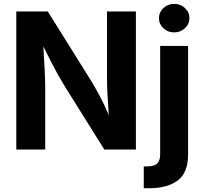

<svg xmlns="http://www.w3.org/2000/svg" viewBox="-20 -788 1073 1012"><path d="M65.9 0V-727.5H231.9L461.9 -359.4Q483.4 -323.7 506.3 -281Q529.3 -238.3 553.2 -181.2Q549.3 -234.9 546.6 -288.8Q543.9 -342.8 543.9 -378.4V-727.5H696.3V0H529.8L320.8 -334Q300.8 -366.7 283.7 -397.5Q266.6 -428.2 248.8 -463.1Q231 -498 208.5 -543.5Q212.4 -477.5 215.3 -422.1Q218.3 -366.7 218.3 -334.5V0ZM824.2 -545.9H971.2V27.8Q971.2 122.1 916.7 163.1Q862.3 204.1 767.6 204.1H737.8V88.9H757.3Q793.9 88.9 809.1 73Q824.2 57.1 824.2 25.9ZM897.9 -617.2Q864.7 -617.2 841.3 -639.2Q817.9 -661.1 817.9 -692.4Q817.9 -723.6 841.3 -745.6Q864.7 -767.6 897.9 -767.6Q931.2 -767.6 954.8 -745.6Q978.5 -723.6 978.5 -692.4Q978.5 -661.1 954.8 -639.2Q931.2 -617.2 897.9 -617.2Z"/></svg>

Font: Inter
Style: Bold
Weight: 700
Designer: Rasmus Andersson
Foundry: rsms
Version: Version 4.001;git-9221beed3